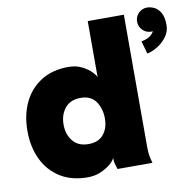

<svg xmlns="http://www.w3.org/2000/svg" viewBox="-83 -821 934 920"><g transform="rotate(-10 384.5 -361.0)"><path d="M637.2 -582.5Q683.1 -589.8 699.2 -620.6Q695.3 -620.1 691.4 -620.1Q667 -620.1 649.9 -637.2Q632.8 -654.3 632.8 -678.7Q632.8 -703.1 649.9 -720.2Q667 -737.3 691.4 -737.3Q708 -737.3 726.1 -728.8Q744.1 -720.2 756.6 -698.7Q769 -677.2 769 -638.2Q769 -607.4 750.2 -582Q731.4 -556.6 704.8 -540.5Q678.2 -524.4 654.8 -520ZM576.2 -82Q576.2 -44.9 582 -22.5Q587.9 0 587.9 0H418Q418 0 412.1 -18.3Q406.2 -36.6 406.2 -58.6Q406.2 -48.8 387.7 -31.2Q369.1 -13.7 338.4 0.5Q307.6 14.6 271 14.6Q192.9 14.6 137.7 -20Q82.5 -54.7 53.5 -115.2Q24.4 -175.8 24.4 -253.9Q24.4 -332 53.5 -392.6Q82.5 -453.1 137.7 -487.8Q192.9 -522.5 271 -522.5Q307.6 -522.5 335.9 -508.1Q364.3 -493.7 381.1 -476.3Q397.9 -459 400.4 -449.2V-722.7H576.2ZM400.4 -249Q400.4 -296.9 376.7 -331.5Q353 -366.2 302.7 -366.2Q252.4 -366.2 226.3 -334Q200.2 -301.8 200.2 -253.9Q200.2 -206.5 226.3 -174.1Q252.4 -141.6 302.7 -141.6Q350.6 -141.6 375.5 -171.6Q400.4 -201.7 400.4 -249Z"/></g></svg>

Font: Giphurs Black
Style: Regular
Weight: 900
Version: Version 0.920; ttfautohint (v1.8.4.7-5d5b)